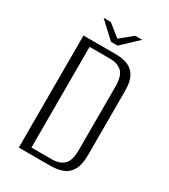

<svg xmlns="http://www.w3.org/2000/svg" viewBox="-176 -792 771 877"><g transform="rotate(30 209.0 -354.0)"><path d="M68 0V-591H237Q275 -591 302 -580Q329 -569 344 -542Q359 -515 359 -467V-129Q359 -78 343 -49.5Q327 -21 298.5 -10.5Q270 0 232 0ZM118 -29H226Q265 -29 288 -49.5Q311 -70 311 -128V-461Q311 -519 288 -539.5Q265 -560 226 -560H118ZM191 -629 107 -707H145L209 -656L273 -708H310L226 -629Z"/></g></svg>

Font: Alumni Sans Thin Light
Style: Regular
Weight: 300
Version: Version 1.018